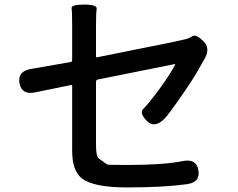

<svg xmlns="http://www.w3.org/2000/svg" viewBox="-20 -790 1040 838"><path d="M534 28Q389 28 338 -11Q295 -44 295 -131V-415Q295 -420 290 -419L134 -387Q75 -374 65 -427Q56 -479 115 -489L287 -519Q295 -520 295 -528V-678Q295 -738 292.5 -754Q290 -770 348 -770Q405 -770 402 -751Q399 -732 399 -678V-544Q399 -539 404 -540L732 -606Q761 -612 790 -619Q804 -622 820 -632Q836 -642 868 -610Q900 -579 872 -532Q869 -528 855 -502Q830 -455 778 -380Q716 -290 697 -271Q654 -228 620 -263Q587 -298 606 -315.5Q625 -333 677 -403Q721 -463 744 -507Q746 -511 741 -510L407 -443Q399 -441 399 -433V-158Q399 -107 411.5 -98Q424 -89 448 -72Q452 -70 536 -70Q695 -70 778 -87Q838 -99 846 -46Q855 6 795 14Q694 28 534 28Z"/></svg>

Font: Resource Han Rounded JP Medium
Style: Regular
Weight: 500
Designer: Cyano Hao (round all glyphs); Ryoko NISHIZUKA 西塚涼子 (kana, bopomofo & ideographs); Paul D. Hunt (Latin, Greek & Cyrillic)
Foundry: Cyano Hao
Version: 0.990